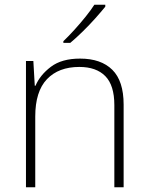

<svg xmlns="http://www.w3.org/2000/svg" viewBox="-20 -879 622 806"><path d="M316 -633Q404 -633 451.5 -586Q499 -539 499 -440V-93H460V-438Q460 -521 422 -559.5Q384 -598 313 -598Q226 -598 177 -546.5Q128 -495 128 -390V-93H89V-623H120L126 -519H129Q148 -564 193.5 -598.5Q239 -633 316 -633ZM422 -851Q405 -830 380.5 -802.5Q356 -775 328 -747.5Q300 -720 275 -699H246V-706Q267 -726 292 -753.5Q317 -781 339.5 -809Q362 -837 376 -859H422Z"/></svg>

Font: Noto Sans Telugu UI ExtraLight
Style: Regular
Weight: 200
Designer: Jelle Bosma - Monotype Design Team
Foundry: Monotype Imaging Inc.
Version: Version 2.005; ttfautohint (v1.8.4.7-5d5b)